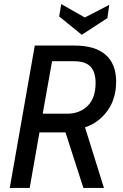

<svg xmlns="http://www.w3.org/2000/svg" viewBox="-20 -924 605 944"><path d="M151 -700H346Q448 -700 499.5 -654.5Q551 -609 551 -523Q551 -438 508 -379Q465 -320 398 -298L491 0H390L302 -273H174L126 0H28ZM310 -365Q372 -365 411 -403.5Q450 -442 450 -516Q450 -570 425 -596.5Q400 -623 342 -623H236L190 -365ZM271 -843 281 -904 397 -838 517 -900 508 -835 382 -753Z"/></svg>

Font: Cabin
Style: Italic
Weight: 400
Italic angle: -7°
Designer: Pablo Impallari
Foundry: Pablo Impallari. http://www.impallari.com Igino Marini. http://www.ikern.com
Version: Version 2.200